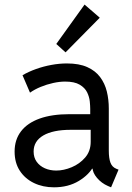

<svg xmlns="http://www.w3.org/2000/svg" viewBox="-20 -800 568 828"><path d="M212.9 7.8Q165 7.8 126.5 -10.7Q87.9 -29.3 65.4 -63.7Q43 -98.1 43 -146.5Q43 -197.8 70.8 -233.9Q98.6 -270 151.4 -288.8Q204.1 -307.6 279.3 -307.6H386.7V-240.2H285.2Q208.5 -240.2 166.7 -215.8Q125 -191.4 125 -146.5Q125 -120.6 138.2 -102.3Q151.4 -84 173.6 -74.2Q195.8 -64.5 222.7 -64.5Q254.9 -64.5 289.3 -78.9Q323.7 -93.3 347.4 -120.8Q371.1 -148.4 371.1 -188.5V-242.2L369.1 -272.5V-330.1Q369.1 -342.8 367.2 -362.5Q365.2 -382.3 355.7 -401.9Q346.2 -421.4 323.7 -434.8Q301.3 -448.2 260.7 -448.2Q236.8 -448.2 209.2 -442.1Q181.6 -436 155.5 -425.3Q129.4 -414.6 109.4 -400.4L77.1 -475.6Q103 -490.7 135 -502.2Q167 -513.7 201.4 -520Q235.8 -526.4 268.6 -526.4Q321.3 -526.4 356.2 -510.7Q391.1 -495.1 411.6 -467.8Q432.1 -440.4 440.7 -405.5Q449.2 -370.6 449.2 -332V-150.4Q449.2 -117.7 456.3 -98.6Q463.4 -79.6 481.4 -72.3L491.2 -68.4L459 7.8L445.3 2Q418 -9.8 398.4 -32.7Q378.9 -55.7 378.9 -78.1L395.5 -72.3H363.3L384.8 -85.9Q365.7 -47.4 320.1 -19.8Q274.4 7.8 212.9 7.8ZM262.7 -574.2 222.7 -610.4 344.7 -780.3 410.2 -723.6Z"/></svg>

Font: Reddit Sans
Style: Regular
Weight: 400
Designer: Stephen Hutchings
Foundry: Reddit
Version: Version 1.014